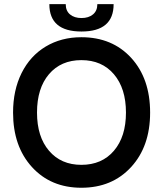

<svg xmlns="http://www.w3.org/2000/svg" viewBox="-20 -891 788 926"><path d="M372.5 14.5Q225 14.5 134 -85.5Q43 -185.5 43 -348Q43 -456 84.2 -538.8Q125.5 -621.5 200.5 -666.5Q275.5 -711.5 372.5 -711.5Q521.5 -711.5 612.8 -611.8Q704 -512 704 -348Q704 -185 612.2 -85.2Q520.5 14.5 372.5 14.5ZM158.5 -348Q158.5 -231.5 216.5 -163.8Q274.5 -96 372.5 -96Q471.5 -96 529.5 -164Q587.5 -232 587.5 -348Q587.5 -464.5 529.5 -532.8Q471.5 -601 372.5 -601Q274 -601 216.2 -533.2Q158.5 -465.5 158.5 -348ZM218 -871H297Q297 -838.5 318 -821.2Q339 -804 373 -804Q407.5 -804 428.5 -821.5Q449.5 -839 449.5 -871H528Q528 -739 373 -739Q218 -739 218 -871Z"/></svg>

Font: HK Grotesk SemiBold
Style: Regular
Weight: 600
Designer: Alfredo Marco Pradil
Foundry: Hanken Design Co.
Version: Version 3.001;FEAKit 1.0